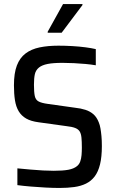

<svg xmlns="http://www.w3.org/2000/svg" viewBox="-20 -922 574 950"><path d="M275 8Q243 8 205.5 6Q168 4 132 1Q96 -2 66 -6V-89Q98 -86 131 -83Q164 -80 193.5 -78.5Q223 -77 246 -77Q291 -77 318 -82Q345 -87 361 -100Q372 -109 377 -123Q382 -137 383.5 -154.5Q385 -172 385 -191Q385 -222 383 -241.5Q381 -261 374 -272Q367 -283 351.5 -289Q336 -295 308 -298L171 -317Q133 -322 109.5 -335.5Q86 -349 72.5 -371.5Q59 -394 54 -426Q49 -458 49 -500Q49 -560 63.5 -598Q78 -636 106.5 -657.5Q135 -679 176 -687.5Q217 -696 269 -696Q302 -696 337 -694Q372 -692 402.5 -688Q433 -684 454 -679V-599Q431 -603 403 -605.5Q375 -608 346 -609.5Q317 -611 290 -611Q243 -611 215.5 -605.5Q188 -600 173 -588Q157 -575 152.5 -555Q148 -535 148 -503Q148 -467 152 -447.5Q156 -428 171 -420Q186 -412 216 -408L351 -389Q380 -386 403 -378.5Q426 -371 442.5 -356.5Q459 -342 469 -316Q474 -304 477 -287Q480 -270 482 -248.5Q484 -227 484 -199Q484 -146 475 -109Q466 -72 448.5 -49Q431 -26 405.5 -13.5Q380 -1 347 3.5Q314 8 275 8ZM216 -760V-765L292 -902H388V-897L285 -760Z"/></svg>

Font: Saira SemiCondensed Medium
Style: Regular
Weight: 500
Width: 4
Designer: Hector Gatti with collaboration of the Omnibus-Type team
Foundry: Omnibus-Type
Version: Version 1.101